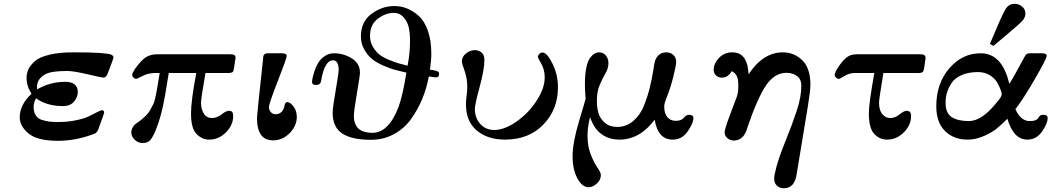

<svg xmlns="http://www.w3.org/2000/svg" viewBox="-20 -731 5542 1012"><path d="M84 -112.8Q84 -178.7 146 -236.8Q120.1 -276.9 120.1 -320.8Q120.1 -344.7 129.6 -365.5Q139.2 -386.2 162.6 -407.7Q186 -429.2 238 -442.1Q290 -455.1 363.8 -455.1H372.1Q461.9 -455.1 509 -451.7Q556.2 -448.2 567.1 -442.6Q578.1 -437 578.1 -428.2Q578.1 -421.4 547.9 -344.2Q540 -322.3 524.9 -321.8Q517.1 -321.8 442.1 -339.4Q367.2 -356.9 334 -356.9Q252.9 -356.9 221.2 -340.8Q175.3 -316.9 174.8 -272.9Q174.8 -264.2 175.8 -259.8Q243.7 -299.8 323.2 -299.8Q390.1 -299.8 390.1 -245.1Q390.1 -220.2 370.6 -196Q351.1 -171.9 311 -171.9Q227.1 -171.9 169.9 -212.9Q156.7 -189 157.2 -167Q157.2 -140.1 168.7 -122.6Q180.2 -105 202.6 -98.4Q225.1 -91.8 242.4 -89.8Q259.8 -87.9 287.1 -87.9Q337.9 -87.9 382.3 -97.4Q426.8 -106.9 450.4 -118.9Q474.1 -130.9 492.7 -140.4Q511.2 -149.9 518.1 -149.9Q529.3 -149.9 528.8 -136.2Q528.8 -132.3 497.1 -46.9Q495.1 -43 493.7 -40Q492.2 -37.1 489.5 -34.7Q486.8 -32.2 485.4 -30.5Q483.9 -28.8 480.5 -27.3Q477.1 -25.9 475.6 -25.4Q474.1 -24.9 468.5 -22.9Q462.9 -21 460.9 -20Q375 10.7 286.1 11.2Q177.2 11.2 130.6 -27.3Q84 -65.9 84 -112.8Z M671.9 -33.2Q671.9 -45.4 677.7 -56.2Q683.6 -66.9 687.3 -71Q690.9 -75.2 706.3 -86.2Q721.7 -97.2 722.7 -98.1Q738.8 -111.3 751.2 -123.8Q763.7 -136.2 772.7 -153.1Q781.7 -169.9 787.8 -181.4Q793.9 -192.9 798.8 -217Q803.7 -241.2 806.2 -253.2Q808.6 -265.1 813.7 -298.1Q818.8 -331.1 821.8 -346.2H797.9Q761.7 -346.2 732.7 -331.1Q703.6 -315.9 697.8 -315.9Q689 -315.9 682.9 -322.5Q676.8 -329.1 676.8 -336.9Q677.7 -346.7 690.9 -367.2Q727.1 -417 751.5 -430.9Q775.9 -444.8 807.6 -444.8H1196.8Q1221.7 -444.8 1221.7 -426.8Q1221.7 -421.9 1213.9 -375Q1211.9 -357.9 1207.3 -352.5Q1202.6 -347.2 1187 -346.2H1063Q1040 -215.3 1039.6 -189.9Q1039.6 -155.8 1054.2 -132.3Q1068.8 -108.9 1097.7 -108.9Q1123.5 -108.9 1147.7 -127.9Q1171.9 -147 1185.8 -147Q1199.7 -147 1204.3 -139.9Q1209 -132.8 1209 -119.1Q1209 -71.3 1170.9 -33.2Q1132.8 4.9 1083 4.9Q1044.9 4.9 1015.9 -24.7Q986.8 -54.2 986.8 -132.8Q986.8 -200.7 1014.6 -346.2H869.6Q867.7 -335 860.1 -289.6Q852.5 -244.1 849.6 -226.1Q846.7 -208 839.1 -172.6Q831.5 -137.2 822.8 -108.2Q814 -79.1 801.8 -47.9Q794.9 -30.8 791.7 -23.9Q788.6 -17.1 779.8 -2.9Q771 11.2 759.3 17.1Q747.6 22.9 731.9 22.9Q708 22.9 689.9 5.4Q671.9 -12.2 671.9 -33.2Z M1334.5 -109.9Q1334.5 -126 1366.2 -416Q1366.2 -418 1366.7 -421.9Q1367.2 -425.8 1367.2 -428Q1367.2 -430.2 1367.7 -433.1Q1368.2 -436 1369.1 -438Q1370.1 -439.9 1371.3 -441.9Q1372.6 -443.8 1374.5 -445.3Q1376.5 -446.8 1378.9 -448Q1381.3 -449.2 1384.8 -449.7Q1388.2 -450.2 1392.1 -450.2H1465.3Q1491.2 -450.2 1491.2 -436Q1491.2 -423.8 1444.3 -304Q1397.5 -184.1 1397.5 -167Q1397.5 -150.9 1407.5 -139.9Q1417.5 -128.9 1432.1 -128.9Q1465.3 -128.9 1477.5 -164.1Q1477.5 -166 1479 -173.1Q1480.5 -180.2 1481.9 -183.1Q1483.4 -186 1486.3 -189.5Q1489.3 -192.9 1494.1 -192.9Q1509.3 -192.9 1526.9 -169.9Q1544.4 -147 1544.4 -115.2Q1544.4 -67.4 1506.8 -29.3Q1469.2 8.8 1419.4 8.8Q1334.5 9.3 1334.5 -109.9Z M1624.5 -299.8Q1624.5 -303.7 1627 -317.4Q1629.4 -331.1 1637 -354.5Q1644.5 -377.9 1656.5 -398.4Q1668.5 -418.9 1690.4 -434.6Q1712.4 -450.2 1740.2 -450.2Q1790 -450.2 1833.3 -424.1Q1876.5 -397.9 1877.4 -349.1Q1877.4 -334 1861.3 -239.5Q1845.2 -145 1845.2 -120.1Q1845.2 -31.2 1942.4 -30.8Q2028.3 -30.8 2080.1 -166Q2102.1 -224.1 2122.1 -348.1Q2087.9 -356 2063 -362.5Q2038.1 -369.1 2001.2 -385Q1964.4 -400.9 1940.9 -419.9Q1917.5 -439 1899.9 -470Q1882.3 -501 1882.3 -539.1Q1882.3 -616.2 1937.7 -657.7Q1993.2 -699.2 2059.1 -699.2Q2093.3 -699.2 2125.2 -686.5Q2157.2 -673.8 2187.3 -647Q2217.3 -620.1 2235.4 -568.6Q2253.4 -517.1 2253.4 -448.2Q2253.4 -413.1 2246.1 -363.8Q2286.1 -358.9 2291.5 -351.1Q2294.4 -347.2 2294.4 -340.8Q2294.4 -322.8 2276.4 -323.2Q2270.5 -323.2 2240.2 -328.1Q2229 -266.1 2205.6 -209.5Q2182.1 -152.8 2146.2 -103Q2110.4 -53.2 2055.9 -23.7Q2001.5 5.9 1935.1 5.9Q1835 5.9 1784.2 -27.1Q1733.4 -60.1 1733.4 -137.2Q1733.4 -164.1 1749.3 -254.6Q1765.1 -345.2 1765.1 -365.2Q1764.2 -413.1 1734.4 -413.1Q1724.6 -413.1 1716.6 -408Q1708.5 -402.8 1702.4 -393.8Q1696.3 -384.8 1691.9 -376Q1687.5 -367.2 1683.8 -354Q1680.2 -340.8 1678.2 -333.5Q1676.3 -326.2 1674.3 -315.2Q1672.4 -304.2 1672.4 -303.2Q1668.5 -283.2 1646.5 -283Q1624.5 -282.7 1624.5 -299.8ZM1930.2 -541Q1930.2 -510.3 1945.3 -484.6Q1960.4 -459 1978.8 -444.1Q1997.1 -429.2 2030.3 -415.5Q2063.5 -401.9 2079.8 -397.5Q2096.2 -393.1 2128.4 -384.8Q2141.6 -454.6 2141.1 -519Q2141.1 -555.2 2134.8 -585.2Q2128.4 -615.2 2107.9 -639.2Q2087.4 -663.1 2055.2 -663.1Q2012.2 -663.1 1971.2 -632.1Q1930.2 -601.1 1930.2 -541Z M2414.1 -405.8Q2414.1 -431.6 2436 -449.2Q2458 -466.8 2482.9 -466.8Q2502 -466.8 2517.6 -454.8Q2533.2 -442.9 2533.2 -414.1Q2533.2 -365.2 2508.1 -272.7Q2482.9 -180.2 2482.9 -157.2Q2482.9 -109.4 2511.5 -77.6Q2540 -45.9 2585 -45.9Q2638.2 -45.9 2701.2 -89.4Q2764.2 -132.8 2807.6 -199Q2851.1 -265.1 2851.1 -323.2Q2851.1 -363.3 2833 -395Q2814.9 -426.8 2814.9 -431.2Q2814.9 -439 2822.5 -446.5Q2830.1 -454.1 2839.8 -454.1Q2862.8 -454.1 2891.8 -396Q2920.9 -337.9 2920.9 -271Q2920.9 -153.8 2844 -74.5Q2767.1 4.9 2642.1 4.9Q2550.3 4.9 2493.2 -43Q2436 -90.8 2436 -181.2Q2436 -200.2 2439.5 -227.1Q2442.9 -253.9 2442.9 -272Q2442.9 -317.9 2428.5 -358.4Q2414.1 -398.9 2414.1 -405.8Z M2998 92.8Q2998 21 3032.5 -93.5Q3066.9 -208 3066.9 -211.9Q3066.9 -213.9 3064.9 -235.8Q3063 -257.8 3063 -288.1Q3063 -338.9 3070.3 -374Q3077.6 -409.2 3089.8 -425.5Q3102.1 -441.9 3114 -448.5Q3126 -455.1 3138.7 -455.1Q3159.7 -455.1 3173.3 -438.5Q3187 -421.9 3187 -397.9Q3187 -371.1 3171.4 -344.5Q3155.8 -317.9 3140.9 -283Q3126 -248 3126 -201.2Q3126 -165 3134 -136Q3142.1 -106.9 3167.5 -84.5Q3192.9 -62 3232.9 -62Q3280.8 -62 3317.4 -93Q3354 -124 3373.5 -172.6Q3393.1 -221.2 3404.5 -267.1Q3416 -313 3422.9 -357.9Q3429.7 -402.8 3432.6 -411.1Q3449.7 -455.1 3492.7 -455.1Q3513.7 -455.1 3528.8 -441.7Q3543.9 -428.2 3543.9 -405.8Q3543.9 -386.7 3528.8 -325.9Q3513.7 -265.1 3490.7 -209Q3481 -185.1 3481 -168Q3481 -133.8 3497.3 -114Q3513.7 -94.2 3541 -94.2Q3571.8 -94.2 3584.2 -110.1Q3596.7 -126 3611.8 -126Q3634.8 -126 3634.8 -108.9Q3634.8 -82 3604.7 -38.6Q3574.7 4.9 3525.9 4.9Q3447.8 4.9 3430.7 -100.1Q3352.5 4.9 3244.6 4.9Q3169.4 4.9 3124 -48.8Q3105 -71.8 3089.8 -113.8Q3076.7 -58.6 3076.7 -17.1Q3076.7 41 3094.2 84.5Q3111.8 127.9 3129.4 153.1Q3147 178.2 3147 191.9Q3147 217.8 3125.5 236.8Q3104 255.9 3082 255.9Q3048.8 255.9 3023.4 209.2Q2998 162.6 2998 92.8Z M3741.7 -363.8Q3741.7 -396 3769.5 -425.5Q3797.4 -455.1 3839.4 -455.1Q3853.5 -455.1 3865 -452.1Q3876.5 -449.2 3884.5 -443.1Q3892.6 -437 3898.9 -429.9Q3905.3 -422.9 3909.4 -413.3Q3913.6 -403.8 3916.5 -396.5Q3919.4 -389.2 3920.9 -378.7Q3922.4 -368.2 3923.3 -362.5Q3924.3 -356.9 3924.8 -348.4Q3925.3 -339.8 3925.3 -338.9Q4001.5 -455.1 4106.4 -455.1Q4165.5 -455.1 4208.5 -413.6Q4251.5 -372.1 4251.5 -284.2Q4251.5 -253.4 4238.3 -171.9L4179.7 183.1Q4169.9 261.2 4111.3 261.2Q4089.4 261.2 4075 247.6Q4060.5 233.9 4060.5 210.9Q4060.5 191.9 4072.3 148.9Q4086.4 95.7 4121.3 9.8Q4156.2 -76.2 4179.9 -148.7Q4203.6 -221.2 4203.6 -277.8Q4203.6 -314.9 4179.9 -331.1Q4156.2 -347.2 4125.5 -347.2Q4062.5 -347.2 4017.6 -281Q3972.7 -214.8 3918.5 -56.2L3917.5 -51.8Q3916.5 -48.8 3915 -44.4Q3913.6 -40 3910.6 -33.9Q3907.7 -27.8 3904.1 -22Q3900.4 -16.1 3894.5 -10Q3888.7 -3.9 3882.6 0Q3876.5 3.9 3867.4 6.8Q3858.4 9.8 3848.6 9.8Q3828.6 9.8 3814 -2.7Q3799.3 -15.1 3799.3 -34.2Q3799.3 -45.4 3814.5 -89.8Q3829.6 -132.8 3844 -169.4Q3858.4 -206.1 3862.5 -217.5Q3866.7 -229 3869.1 -242.9Q3871.6 -256.8 3871.6 -280.8Q3871.6 -314.9 3863 -331.1Q3854.5 -347.2 3836.4 -356Q3817.4 -321.8 3785.6 -321.8Q3766.6 -321.8 3754.2 -333.3Q3741.7 -344.7 3741.7 -363.8Z M4379.4 -336.9Q4379.4 -351.1 4408.4 -391.6Q4437.5 -432.1 4466.3 -440.9Q4478.5 -444.8 4495.6 -444.8H4833.5Q4858.4 -444.8 4858.4 -425.8Q4858.4 -419.9 4850.6 -370.1Q4847.7 -354 4841.6 -350.1Q4835.4 -346.2 4823.2 -346.2H4636.2Q4613.3 -208 4613.3 -190.9Q4613.3 -148.9 4630.9 -128.9Q4648.4 -108.9 4671.4 -108.9Q4698.2 -108.9 4721.4 -127.9Q4744.6 -147 4758.3 -147Q4782.2 -147 4782.2 -120.1Q4782.2 -71.3 4743.9 -33.2Q4705.6 4.9 4655.3 4.9Q4617.2 4.9 4588.4 -24.7Q4559.6 -54.2 4559.6 -134.8Q4559.6 -185.5 4588.4 -346.2H4486.3Q4456.5 -346.2 4431.4 -330.6Q4406.2 -314.9 4401.4 -314.9Q4394.5 -314.9 4387 -321.5Q4379.4 -328.1 4379.4 -336.9Z M4915 -170.9Q4915 -291 4983.4 -370.6Q5051.8 -450.2 5148.9 -450.2Q5262.7 -450.2 5299.8 -289.1Q5320.8 -319.8 5378.9 -429.2Q5385.7 -442.4 5391.4 -446.3Q5397 -450.2 5409.7 -450.2H5471.7Q5496.6 -450.2 5497.1 -437Q5497.1 -421.9 5433.8 -313Q5370.6 -204.1 5332 -155.8Q5359.9 -92.8 5407.7 -92.8Q5427.7 -92.8 5438.7 -97.9Q5449.7 -103 5452.9 -109.6Q5456.1 -116.2 5461.9 -121.1Q5467.8 -126 5479 -126Q5502 -126 5502 -108.9Q5502 -80.1 5472.4 -37.6Q5442.9 4.9 5395 4.9Q5321.8 4.9 5290 -105Q5255.9 -71.8 5233.9 -53.5Q5211.9 -35.2 5168.5 -15.1Q5125 4.9 5080.1 4.9Q5006.8 4.9 4960.9 -40.5Q4915 -85.9 4915 -170.9ZM4963.9 -189Q4963.9 -134.8 4996.3 -113.8Q5028.8 -92.8 5086.9 -92.8Q5152.8 -92.8 5228 -184.1Q5231 -188 5236.3 -194.6Q5241.7 -201.2 5243.7 -203.6Q5245.6 -206.1 5249.3 -210.4Q5252.9 -214.8 5253.9 -217.5Q5254.9 -220.2 5256.8 -223.6Q5258.8 -227.1 5259.3 -230Q5259.8 -232.9 5259.8 -235.8Q5259.8 -241.7 5253.9 -258.3Q5248 -274.9 5235.4 -296.9Q5222.7 -318.8 5196.3 -335Q5169.9 -351.1 5134.8 -351.1Q5084 -351.1 5047.9 -335Q5011.7 -318.8 4994.9 -292.5Q4978 -266.1 4970.9 -241Q4963.9 -215.8 4963.9 -189ZM5197.8 -500Q5209 -526.9 5228 -570.8Q5267.1 -663.6 5283 -687.3Q5298.8 -710.9 5328.6 -710.9Q5349.6 -710.9 5367.2 -696.5Q5384.8 -682.1 5384.8 -659.2Q5384.8 -639.2 5368.4 -621.1Q5352.1 -603 5282.7 -544.9Q5241.7 -510.7 5215.8 -488.8Z"/></svg>

Font: CMU Serif Extra
Style: BoldSlanted
Weight: 700
Italic angle: -9.46001°
Version: Version 0.7.0